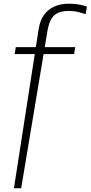

<svg xmlns="http://www.w3.org/2000/svg" viewBox="-20 -791 488 1034"><path d="M65 -537H385L379 -500H59ZM350 -732Q316 -732 293 -722Q270 -712 256.5 -689Q243 -666 236 -627L94 223H55L188 -633Q195 -680 217 -710.5Q239 -741 273 -756Q307 -771 350 -771Q376 -771 395.5 -768Q415 -765 428.5 -761.5Q442 -758 448 -755L441 -715Q429 -719 404.5 -725.5Q380 -732 350 -732Z"/></svg>

Font: Roboto Serif Thin
Style: Italic
Weight: 250
Italic angle: -10°
Version: Version 1.007